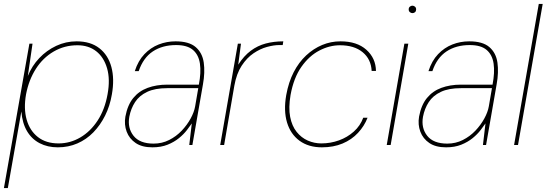

<svg xmlns="http://www.w3.org/2000/svg" viewBox="-33 -740 2790 980"><path d="M-13 220 117 -517H133L109 -352Q130 -404 167.5 -443.5Q205 -483 254 -506Q303 -529 358 -529Q429 -529 474 -494Q519 -459 535.5 -398Q552 -337 538 -258Q528 -199 503.5 -150Q479 -101 443.5 -64.5Q408 -28 362 -8Q316 12 262 12Q210 12 169.5 -9Q129 -30 105 -70.5Q81 -111 76 -171L7 220ZM266 -8Q325 -8 377 -38.5Q429 -69 465.5 -125Q502 -181 516 -259Q530 -335 513.5 -391.5Q497 -448 458 -478.5Q419 -509 362 -509Q296 -509 241 -477Q186 -445 150 -388.5Q114 -332 100 -259Q87 -186 103 -129.5Q119 -73 160.5 -40.5Q202 -8 266 -8Z M745 12Q692 12 659.5 -10Q627 -32 613.5 -68Q600 -104 607 -145Q618 -204 647 -239.5Q676 -275 720.5 -291.5Q765 -308 821 -308H982Q994 -370 987.5 -415Q981 -460 952 -485Q923 -510 866 -510Q796 -510 747 -477.5Q698 -445 675 -377H655Q672 -430 704 -463.5Q736 -497 777 -513Q818 -529 863 -529Q932 -529 966 -499.5Q1000 -470 1007 -420.5Q1014 -371 1003 -310L949 0H933L946 -110Q937 -97 921 -76Q905 -55 880.5 -35Q856 -15 822.5 -1.5Q789 12 745 12ZM751 -7Q794 -7 830.5 -25.5Q867 -44 894.5 -73Q922 -102 940 -135Q958 -168 963 -197L979 -290H821Q758 -290 718 -271Q678 -252 656.5 -219Q635 -186 627 -144Q617 -87 648.5 -47Q680 -7 751 -7Z M1091 0 1181 -517H1197L1183 -410Q1212 -455 1247 -481Q1282 -507 1323.5 -518Q1365 -529 1413 -529L1410 -510H1392Q1365 -510 1330 -500.5Q1295 -491 1261 -468Q1227 -445 1200.5 -404.5Q1174 -364 1163 -302L1111 0Z M1610 12Q1542 12 1496 -21.5Q1450 -55 1432 -115Q1414 -175 1428 -255Q1440 -321 1466 -371.5Q1492 -422 1529.5 -457Q1567 -492 1611.5 -510.5Q1656 -529 1705 -529Q1789 -529 1837 -486Q1885 -443 1886 -378H1864Q1861 -438 1818 -473.5Q1775 -509 1702 -509Q1649 -509 1597 -482Q1545 -455 1505.5 -399Q1466 -343 1450 -255Q1439 -190 1448 -143.5Q1457 -97 1481 -67Q1505 -37 1538 -22.5Q1571 -8 1607 -8Q1654 -8 1697 -23.5Q1740 -39 1773 -68.5Q1806 -98 1821 -139H1843Q1827 -97 1794.5 -62Q1762 -27 1715.5 -7.5Q1669 12 1610 12Z M1941 0 2031 -517H2051L1961 0ZM2072 -673Q2065 -673 2059 -678Q2053 -683 2053 -692Q2053 -701 2059 -706Q2065 -711 2072 -711Q2079 -711 2085 -706Q2091 -701 2091 -692Q2091 -683 2085.5 -678Q2080 -673 2072 -673Z M2244 12Q2191 12 2158.5 -10Q2126 -32 2112.5 -68Q2099 -104 2106 -145Q2117 -204 2146 -239.5Q2175 -275 2219.5 -291.5Q2264 -308 2320 -308H2481Q2493 -370 2486.5 -415Q2480 -460 2451 -485Q2422 -510 2365 -510Q2295 -510 2246 -477.5Q2197 -445 2174 -377H2154Q2171 -430 2203 -463.5Q2235 -497 2276 -513Q2317 -529 2362 -529Q2431 -529 2465 -499.5Q2499 -470 2506 -420.5Q2513 -371 2502 -310L2448 0H2432L2445 -110Q2436 -97 2420 -76Q2404 -55 2379.5 -35Q2355 -15 2321.5 -1.5Q2288 12 2244 12ZM2250 -7Q2293 -7 2329.5 -25.5Q2366 -44 2393.5 -73Q2421 -102 2439 -135Q2457 -168 2462 -197L2478 -290H2320Q2257 -290 2217 -271Q2177 -252 2155.5 -219Q2134 -186 2126 -144Q2116 -87 2147.5 -47Q2179 -7 2250 -7Z M2591 0 2717 -720H2737L2611 0Z"/></svg>

Font: DM Sans 11pt Thin
Style: Italic
Weight: 250
Italic angle: -10°
Version: Version 4.004;gftools[0.9.30]